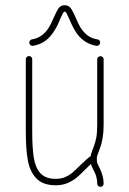

<svg xmlns="http://www.w3.org/2000/svg" viewBox="-20 -702 492 730"><path d="M90.3 -488.8Q95.7 -488.8 99.1 -485.4Q102.5 -481.9 102.5 -476.6V-202.6Q102.5 -139.2 108.6 -101.6Q114.7 -64 134 -43Q153.3 -22 191.9 -22Q211.4 -22 226.8 -28.3Q242.2 -34.7 253.7 -44.2Q265.1 -53.7 282.2 -70.8Q308.1 -96.7 324.7 -108.4Q326.2 -116.7 329.6 -126.5Q333 -136.2 336.9 -145.5Q342.8 -161.1 346.2 -179.4Q349.6 -197.8 349.6 -227.1V-476.1Q349.6 -481.4 353.3 -484.9Q356.9 -488.3 361.8 -488.3Q367.2 -488.3 370.6 -484.9Q374 -481.4 374 -476.1V-227.1Q374 -174.3 359.4 -136.7Q351.1 -114.3 349.6 -109.9Q348.1 -105.5 348.1 -96.2Q348.1 -86.4 350.8 -79.8Q353.5 -73.2 360.8 -58.6Q366.2 -47.4 370.1 -33Q374 -18.6 374 -3.9Q374 1.5 370.6 4.9Q367.2 8.3 361.8 8.3Q356.9 8.3 353.3 4.9Q349.6 1.5 349.6 -3.9Q349.6 -27.3 339.4 -47.9Q335.9 -54.2 332 -62.3Q328.1 -70.3 325.7 -78.6L303.7 -57.1Q284.7 -37.6 270.5 -25.9Q256.3 -14.2 236.6 -5.9Q216.8 2.4 191.9 2.4Q143.6 2.4 118.7 -23.2Q93.8 -48.8 85.9 -92Q78.1 -135.3 78.1 -202.6V-476.6Q78.1 -481.9 81.8 -485.4Q85.4 -488.8 90.3 -488.8ZM360.8 -540Q360.8 -534.7 356.4 -530.8Q352.1 -526.9 346.7 -527.8Q294.9 -536.1 265.1 -585.4Q254.9 -602.1 242.2 -632.3Q235.8 -646.5 232.7 -652.1Q229.5 -657.7 226.1 -657.7Q222.7 -657.7 219.5 -652.1Q216.3 -646.5 210.4 -633.3Q206.1 -622.1 199.7 -608.6Q193.4 -595.2 185.5 -583.5Q171.9 -561.5 152.8 -547.1Q133.8 -532.7 105.5 -527.8Q100.1 -526.9 95.7 -530.8Q91.3 -534.7 91.3 -540Q91.3 -544.4 94.2 -548.1Q97.2 -551.8 101.6 -552.2Q141.1 -558.6 165 -596.2Q173.8 -609.9 185.1 -636.7Q195.3 -660.6 203.4 -671.4Q211.4 -682.1 226.1 -682.1Q240.7 -682.1 248.8 -671.1Q256.8 -660.2 267.6 -635.3Q277.3 -612.3 285.6 -598.1Q297.4 -579.6 312.7 -567.6Q328.1 -555.7 350.6 -552.2Q355.5 -551.8 358.2 -548.1Q360.8 -544.4 360.8 -540Z"/></svg>

Font: Velvelyne Light
Style: Regular
Weight: 200
Designer: Manon Van der Borght et Mariel Nils
Foundry: Velvetyne
Version: Version 1.070